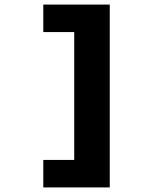

<svg xmlns="http://www.w3.org/2000/svg" viewBox="-20 -720 690 838"><path d="M459 98H304V-700H459ZM406 98H169V-22H406ZM406 -580H169V-700H406Z"/></svg>

Font: Azeret Mono Thin
Style: Regular
Weight: 100
Designer: Martin Vácha
Foundry: Displaay
Version: Version 1.002